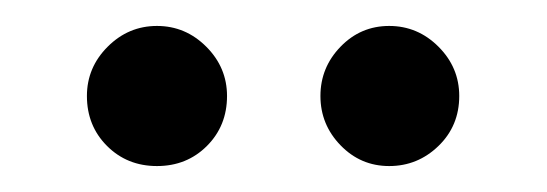

<svg xmlns="http://www.w3.org/2000/svg" viewBox="-20 -749 422 148"><path d="M47 -675Q47 -697 63 -713Q79 -729 101 -729Q123 -729 139 -713Q155 -697 155 -675Q155 -652 139.5 -636.5Q124 -621 101 -621Q78 -621 62.5 -636.5Q47 -652 47 -675ZM334 -675Q334 -652 318 -636.5Q302 -621 280 -621Q258 -621 242.5 -637Q227 -653 227 -675Q227 -697 242.5 -713Q258 -729 280 -729Q302 -729 318 -713Q334 -697 334 -675Z"/></svg>

Font: Roundo Medium
Style: Regular
Weight: 500
Designer: Namrata Goyal (Gurmukhi), Shiva Nallaperumal (Latin)
Foundry: Indian Type Foundry
Version: Version 1.000;PS 1.0;hotconv 1.0.88;makeotf.lib2.5.647800